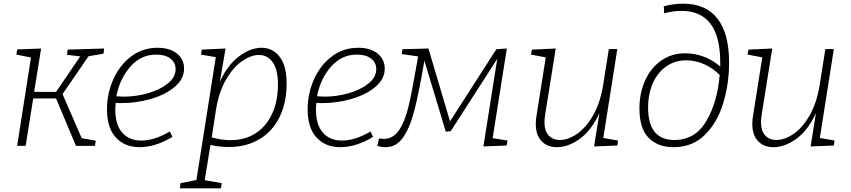

<svg xmlns="http://www.w3.org/2000/svg" viewBox="-20 -791 4612 1041"><path d="M541 -500 460 -486 319 -281 423 -42 499 -28 495 0H392L284 -257H160L119 0H73L148 -479L69 -495L73 -523L203 -528L165 -293H284L415 -485L343 -494L347 -522L545 -528Z M607 -233Q605 -211 605 -199Q605 -114 643 -71.5Q681 -29 745 -29Q818 -29 901 -78L915 -49Q823 7 737 7Q657 7 608.5 -45Q560 -97 560 -199Q560 -283 594 -360Q628 -437 690.5 -484.5Q753 -532 834 -532Q901 -532 939.5 -500.5Q978 -469 978 -419Q978 -363 928 -320.5Q878 -278 799.5 -255Q721 -232 640 -232ZM611 -269Q639 -267 652 -267Q717 -267 782 -285.5Q847 -304 889.5 -338Q932 -372 932 -416Q932 -452 904 -473.5Q876 -495 827 -495Q744 -495 686.5 -429.5Q629 -364 611 -269Z M1534 -338Q1534 -233 1495 -155Q1456 -77 1385.5 -35.5Q1315 6 1221 6Q1169 6 1121 -5L1090 186L1182 202L1178 230H955L959 202L1045 185L1150 -481L1070 -495L1074 -522L1203 -528L1172 -347Q1213 -438 1275.5 -485Q1338 -532 1398 -532Q1458 -532 1496 -483.5Q1534 -435 1534 -338ZM1128 -46Q1182 -31 1230 -31Q1308 -31 1366 -68.5Q1424 -106 1455.5 -174.5Q1487 -243 1487 -334Q1487 -414 1458.5 -453.5Q1430 -493 1384 -493Q1341 -493 1292.5 -459.5Q1244 -426 1205 -358.5Q1166 -291 1151 -195Z M1695 -233Q1693 -211 1693 -199Q1693 -114 1731 -71.5Q1769 -29 1833 -29Q1906 -29 1989 -78L2003 -49Q1911 7 1825 7Q1745 7 1696.5 -45Q1648 -97 1648 -199Q1648 -283 1682 -360Q1716 -437 1778.5 -484.5Q1841 -532 1922 -532Q1989 -532 2027.5 -500.5Q2066 -469 2066 -419Q2066 -363 2016 -320.5Q1966 -278 1887.5 -255Q1809 -232 1728 -232ZM1699 -269Q1727 -267 1740 -267Q1805 -267 1870 -285.5Q1935 -304 1977.5 -338Q2020 -372 2020 -416Q2020 -452 1992 -473.5Q1964 -495 1915 -495Q1832 -495 1774.5 -429.5Q1717 -364 1699 -269Z M2651 -42 2732 -29 2727 -2 2601 3 2676 -472 2424 -80 2397 -77 2281 -462Q2252 -290 2227 -193.5Q2202 -97 2165 -45Q2128 7 2071 7Q2048 7 2026 0L2035 -41Q2048 -38 2060 -38Q2112 -38 2144 -86Q2176 -134 2195 -214Q2214 -294 2241 -451L2247 -485L2158 -498L2162 -524L2303 -528L2420 -133L2671 -524L2728 -528Z M3251 -43 3331 -29 3327 -2 3201 3 3230 -178Q3187 -84 3124 -38.5Q3061 7 2999 7Q2948 7 2916.5 -25.5Q2885 -58 2885 -119Q2885 -143 2889 -164L2939 -480L2859 -495L2864 -522L2993 -528L2936 -171Q2932 -141 2932 -130Q2932 -81 2955 -56.5Q2978 -32 3016 -32Q3060 -32 3108.5 -65Q3157 -98 3195.5 -165Q3234 -232 3250 -329L3281 -525H3327Z M3933 -453Q3933 -336 3901 -231Q3869 -126 3801.5 -59.5Q3734 7 3632 7Q3547 7 3497 -43.5Q3447 -94 3447 -203Q3447 -285 3477 -353Q3507 -421 3563.5 -461.5Q3620 -502 3696 -502Q3746 -502 3795 -484Q3844 -466 3885 -430V-453Q3885 -732 3674 -732Q3632 -732 3581 -719L3579 -757Q3632 -771 3685 -771Q3807 -771 3870 -690Q3933 -609 3933 -453ZM3882 -385Q3844 -423 3796.5 -443.5Q3749 -464 3701 -464Q3640 -464 3593 -431.5Q3546 -399 3520 -340.5Q3494 -282 3494 -207Q3494 -32 3637 -32Q3749 -32 3809.5 -134.5Q3870 -237 3882 -385Z M4425 -43 4505 -29 4501 -2 4375 3 4404 -178Q4361 -84 4298 -38.5Q4235 7 4173 7Q4122 7 4090.5 -25.5Q4059 -58 4059 -119Q4059 -143 4063 -164L4113 -480L4033 -495L4038 -522L4167 -528L4110 -171Q4106 -141 4106 -130Q4106 -81 4129 -56.5Q4152 -32 4190 -32Q4234 -32 4282.5 -65Q4331 -98 4369.5 -165Q4408 -232 4424 -329L4455 -525H4501Z"/></svg>

Font: Bitter Pro Light
Style: Italic
Weight: 300
Italic angle: -9°
Designer: Sol Matas, and Bitter project Authors
Foundry: Sol Matas
Version: Version 1.010